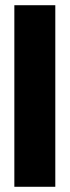

<svg xmlns="http://www.w3.org/2000/svg" viewBox="-20 -716 268 736"><path d="M35 0V-696H192V0Z"/></svg>

Font: Bricolage Grotesque 72pt SemiCondensed ExtraBold
Style: Regular
Weight: 800
Width: 4
Designer: Mathieu Triay
Foundry: Atelier Triay
Version: Version 1.001;gftools[0.9.33.dev8+g029e19f]